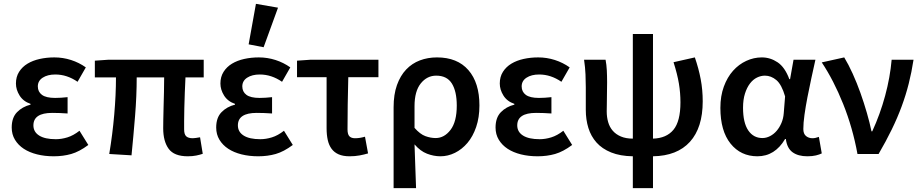

<svg xmlns="http://www.w3.org/2000/svg" viewBox="-20 -802 4797 1000"><path d="M260 12Q213 12 173 2Q133 -8 104 -27Q75 -46 58 -74Q41 -102 41 -138Q41 -189 68.5 -217.5Q96 -246 139 -257V-261Q101 -274 82 -304.5Q63 -335 63 -367Q63 -402 79.5 -428Q96 -454 123.5 -470.5Q151 -487 187 -495Q223 -503 263 -503Q308 -503 350 -489.5Q392 -476 427 -451L384 -376Q329 -414 268 -414Q228 -414 202.5 -397.5Q177 -381 177 -352Q177 -324 198.5 -308Q220 -292 267 -292Q282 -292 298 -293Q314 -294 332 -296V-211Q290 -214 252 -214Q154 -214 154 -149Q154 -115 184 -96Q214 -77 271 -77Q300 -77 331 -86.5Q362 -96 394 -121L440 -47Q393 -12 351 0Q309 12 260 12Z M958 12Q887 12 858.5 -27Q830 -66 830 -134Q830 -149 830.5 -179Q831 -209 832 -246Q833 -283 834 -323Q835 -363 835 -399H692Q692 -303 683.5 -198Q675 -93 665 7L549 0Q566 -102 575 -205Q584 -308 584 -399H474V-486L546 -491H1041V-399H946Q944 -362 942.5 -320Q941 -278 940 -239.5Q939 -201 939 -171Q939 -141 939 -128Q939 -102 950 -92Q961 -82 984 -82Q991 -82 1000 -83.5Q1009 -85 1022 -87L1036 -1Q1022 4 1002.5 8Q983 12 958 12Z M1325 12Q1278 12 1238 2Q1198 -8 1169 -27Q1140 -46 1123 -74Q1106 -102 1106 -138Q1106 -189 1133.5 -217.5Q1161 -246 1204 -257V-261Q1166 -274 1147 -304.5Q1128 -335 1128 -367Q1128 -402 1144.5 -428Q1161 -454 1188.5 -470.5Q1216 -487 1252 -495Q1288 -503 1328 -503Q1373 -503 1415 -489.5Q1457 -476 1492 -451L1449 -376Q1394 -414 1333 -414Q1293 -414 1267.5 -397.5Q1242 -381 1242 -352Q1242 -324 1263.5 -308Q1285 -292 1332 -292Q1347 -292 1363 -293Q1379 -294 1397 -296V-211Q1355 -214 1317 -214Q1219 -214 1219 -149Q1219 -115 1249 -96Q1279 -77 1336 -77Q1365 -77 1396 -86.5Q1427 -96 1459 -121L1505 -47Q1458 -12 1416 0Q1374 12 1325 12ZM1275 -571 1313 -782 1428 -762 1353 -556Z M1801 12Q1767 12 1744 2Q1721 -8 1707 -27Q1693 -46 1687 -73Q1681 -100 1681 -134V-400H1527V-486L1599 -491H1951V-400H1794Q1792 -326 1791 -256.5Q1790 -187 1790 -128Q1790 -102 1800 -92Q1810 -82 1829 -82Q1842 -82 1854.5 -84Q1867 -86 1881 -90L1897 -3Q1877 3 1853 7.5Q1829 12 1801 12Z M2030 178V-243Q2030 -310 2047.5 -359Q2065 -408 2095.5 -440Q2126 -472 2167 -487.5Q2208 -503 2256 -503Q2362 -503 2419.5 -437Q2477 -371 2477 -253Q2477 -190 2460 -140.5Q2443 -91 2414.5 -57.5Q2386 -24 2349.5 -6Q2313 12 2274 12Q2239 12 2204 -1.5Q2169 -15 2139 -50Q2141 12 2143 65Q2145 118 2147 178ZM2249 -83Q2294 -83 2326.5 -125.5Q2359 -168 2359 -252Q2359 -326 2333.5 -367Q2308 -408 2252 -408Q2204 -408 2171.5 -367.5Q2139 -327 2139 -249V-136Q2168 -103 2195.5 -93Q2223 -83 2249 -83Z M2780 12Q2733 12 2693 2Q2653 -8 2624 -27Q2595 -46 2578 -74Q2561 -102 2561 -138Q2561 -189 2588.5 -217.5Q2616 -246 2659 -257V-261Q2621 -274 2602 -304.5Q2583 -335 2583 -367Q2583 -402 2599.5 -428Q2616 -454 2643.5 -470.5Q2671 -487 2707 -495Q2743 -503 2783 -503Q2828 -503 2870 -489.5Q2912 -476 2947 -451L2904 -376Q2849 -414 2788 -414Q2748 -414 2722.5 -397.5Q2697 -381 2697 -352Q2697 -324 2718.5 -308Q2740 -292 2787 -292Q2802 -292 2818 -293Q2834 -294 2852 -296V-211Q2810 -214 2772 -214Q2674 -214 2674 -149Q2674 -115 2704 -96Q2734 -77 2791 -77Q2820 -77 2851 -86.5Q2882 -96 2914 -121L2960 -47Q2913 -12 2871 0Q2829 12 2780 12Z M3276 178V12Q3210 11 3163 -8Q3116 -27 3087 -59.5Q3058 -92 3044.5 -135.5Q3031 -179 3031 -230V-348Q3031 -377 3029.5 -414Q3028 -451 3022 -491H3134Q3139 -465 3140.5 -436Q3142 -407 3142 -373Q3142 -355 3141.5 -334Q3141 -313 3141 -292.5Q3141 -272 3140.5 -253.5Q3140 -235 3140 -222Q3140 -192 3147.5 -166Q3155 -140 3171.5 -121Q3188 -102 3214 -91Q3240 -80 3276 -80V-625H3381V-80Q3451 -82 3487.5 -126Q3524 -170 3524 -269Q3524 -318 3516 -366.5Q3508 -415 3488 -478L3599 -503Q3619 -445 3629.5 -389.5Q3640 -334 3640 -274Q3640 -137 3573.5 -63.5Q3507 10 3381 12V178Z M3925 12Q3838 12 3785 -54Q3732 -120 3732 -240Q3732 -302 3750 -351Q3768 -400 3798 -433.5Q3828 -467 3867 -485Q3906 -503 3948 -503Q3992 -503 4030 -477.5Q4068 -452 4091 -390H4095L4113 -491H4227Q4217 -446 4206 -395.5Q4195 -345 4185.5 -296Q4176 -247 4170 -204Q4164 -161 4164 -130Q4164 -105 4178 -93.5Q4192 -82 4212 -82Q4226 -82 4245 -89L4260 -3Q4248 3 4229.5 7.5Q4211 12 4185 12Q4137 12 4108 -9Q4079 -30 4073 -78H4069Q4016 12 3925 12ZM3951 -83Q3971 -83 3990.5 -93Q4010 -103 4025 -120.5Q4040 -138 4050 -161.5Q4060 -185 4062 -212L4069 -300Q4051 -362 4023.5 -385Q3996 -408 3964 -408Q3943 -408 3922.5 -398Q3902 -388 3886 -367Q3870 -346 3860 -314.5Q3850 -283 3850 -241Q3850 -163 3877 -123Q3904 -83 3951 -83Z M4446 0Q4421 -137 4371.5 -260.5Q4322 -384 4260 -477L4377 -503Q4399 -467 4421 -418.5Q4443 -370 4461.5 -318Q4480 -266 4495 -214Q4510 -162 4519 -118H4523Q4564 -207 4590 -303Q4616 -399 4624 -491H4738Q4728 -426 4713 -366.5Q4698 -307 4676 -247.5Q4654 -188 4624.5 -127.5Q4595 -67 4556 0Z"/></svg>

Font: Processing Sans Pro Semibold
Style: Regular
Weight: 600
Designer: Paul D. Hunt
Foundry: Adobe Systems Incorporated
Version: Version 2.020;PS 2.000;hotconv 1.0.86;makeotf.lib2.5.63406